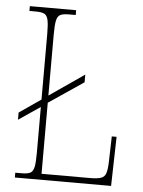

<svg xmlns="http://www.w3.org/2000/svg" viewBox="-52 -756 593 797"><g transform="rotate(5 244.5 -357.0)"><path d="M40 0V-20H66Q91 -20 102.5 -26Q114 -32 118 -51Q122 -70 122 -108V-301L32 -240V-270L122 -332V-606Q122 -644 118 -663Q114 -682 102.5 -688Q91 -694 66 -694H40V-714H233V-694H205Q180 -694 168.5 -688Q157 -682 153 -663Q149 -644 149 -606V-351L294 -451V-419L149 -321V-25H351Q382 -25 397 -30.5Q412 -36 417 -51.5Q422 -67 423 -95L426 -205H446L441 0Z"/></g></svg>

Font: Noto Serif Armenian Condensed Thin
Style: Regular
Weight: 100
Width: 3
Designer: Monotype Design Team
Foundry: Monotype Imaging Inc.
Version: Version 2.008; ttfautohint (v1.8.4.7-5d5b)